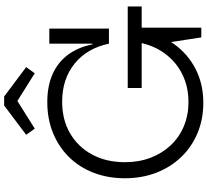

<svg xmlns="http://www.w3.org/2000/svg" viewBox="-58 -958 1026 950"><g transform="rotate(-90 455.0 -483.0)"><path d="M421.5 10Q340 10 271.8 -18.5Q203.5 -47 153.2 -99.2Q103 -151.5 75.5 -222.5Q48 -293.5 48 -378Q48 -462.5 75.2 -533Q102.5 -603.5 152.8 -654.5Q203 -705.5 272.2 -733.8Q341.5 -762 425 -762Q506 -762 565 -735Q624 -708 660.5 -657.8Q697 -607.5 710.5 -538.5H734L714 -457Q691 -566 614.8 -627.2Q538.5 -688.5 427 -688.5Q337.5 -688.5 270.2 -649.2Q203 -610 165.2 -540Q127.5 -470 127.5 -378Q127.5 -308.5 149.5 -251Q171.5 -193.5 211 -151.5Q250.5 -109.5 305 -86.5Q359.5 -63.5 425 -63.5Q501.5 -63.5 563 -94.2Q624.5 -125 665.2 -180.5Q706 -236 720 -310.5L777 -294.5Q761 -203 711.8 -134.5Q662.5 -66 588.2 -28Q514 10 421.5 10ZM745 0 718 -174.5V-361H793V0ZM494.5 -295V-364H898V-295ZM714 -457V-752H788.5V-457ZM452.5 -975.5 598 -866.5 567.5 -824 430.5 -910 293.5 -824 263 -866.5 408 -975.5Z"/></g></svg>

Font: Hepta Slab
Style: Regular
Weight: 400
Designer: Michael LaGattuta
Foundry: Michael LaGattuta
Version: Version 1.100